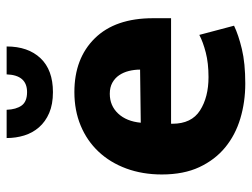

<svg xmlns="http://www.w3.org/2000/svg" viewBox="-108 -622 741 564"><g transform="rotate(-90 262.0 -339.5)"><path d="M491 -207H181V-203Q181 -147 220 -122Q259 -97 318 -97Q359 -97 390 -105Q421 -113 442 -124L469 -22Q442 -9 400.5 1Q359 11 299 11Q245 11 196.5 -3.5Q148 -18 111.5 -48Q75 -78 53.5 -124Q32 -170 32 -234Q32 -291 49.5 -338.5Q67 -386 99 -420Q131 -454 175.5 -472.5Q220 -491 274 -491Q373 -491 432 -431Q491 -371 491 -260ZM340 -298Q340 -315 336 -331Q332 -347 323.5 -359.5Q315 -372 301.5 -379.5Q288 -387 269 -387Q234 -387 211 -362.5Q188 -338 184 -296ZM222 -690Q223 -662 234.5 -646Q246 -630 274 -630Q324 -630 326 -690H408Q408 -627 373.5 -590.5Q339 -554 274 -554Q238 -554 212.5 -565Q187 -576 170.5 -595Q154 -614 146.5 -638.5Q139 -663 139 -690Z"/></g></svg>

Font: Mukta Vaani ExtraBold
Style: Regular
Weight: 800
Designer: Noopur Datye, Girish Dalvi, Yashodeep Gholap, Pallavi Karambelkar
Foundry: Ek Type
Version: Version 2.538;PS 1.000;hotconv 16.6.51;makeotf.lib2.5.65220;